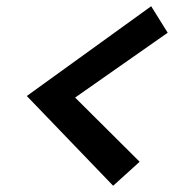

<svg xmlns="http://www.w3.org/2000/svg" viewBox="-20 -656 564 616"><path d="M343 -60 66 -348 465 -636 518 -551 221 -343 428 -137Z"/></svg>

Font: Red Hat Display
Style: Bold Italic
Weight: 700
Italic angle: -12°
Designer: Pentagram / MCKL
Foundry: Pentagram / MCKL
Version: Version 1.003; Red Hat Display Bold Italic